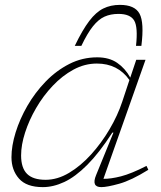

<svg xmlns="http://www.w3.org/2000/svg" viewBox="-20 -757 661 787"><path d="M374 -39.5 445 -213.5H440.5Q386.5 -130 337.5 -81Q288.5 -32 243.5 -11Q198.5 10 155.5 10Q88.5 10 57.8 -25Q27 -60 27 -112.5Q27 -159 44 -214Q61 -269 92.2 -323.2Q123.5 -377.5 167 -422.5Q210.5 -467.5 264 -494.8Q317.5 -522 378.5 -522Q427.5 -522 460.2 -499.5Q493 -477 514 -439L538.5 -512H576.5L404 -24Q433.5 -23.5 475.8 -34.2Q518 -45 580.5 -77L588 -61Q518 -17.5 468.5 -3.8Q419 10 395 10Q353.5 10 374 -39.5ZM66.5 -120Q66.5 -68.5 91 -44.2Q115.5 -20 167 -20Q215.5 -20 263.2 -48.5Q311 -77 353.5 -124Q396 -171 429.2 -227.5Q462.5 -284 481 -340L510.5 -429Q463 -496.5 377 -496.5Q327 -496.5 281 -471.5Q235 -446.5 196 -405.2Q157 -364 128 -314Q99 -264 82.8 -213.5Q66.5 -163 66.5 -120ZM465.5 -700Q433.5 -700 408.5 -688.8Q383.5 -677.5 360.8 -649Q338 -620.5 313.5 -569H286.5Q318 -634.5 345.8 -671Q373.5 -707.5 403.5 -722.2Q433.5 -737 471.5 -737Q532.5 -737 552 -700.8Q571.5 -664.5 559.5 -569H537.5Q546 -646.5 529.8 -673.2Q513.5 -700 465.5 -700Z"/></svg>

Font: Newsreader Caption ExtraLight
Style: Italic
Weight: 275
Italic angle: -17°
Designer: Hugues Gentile
Foundry: Production Type
Version: Version 1.001